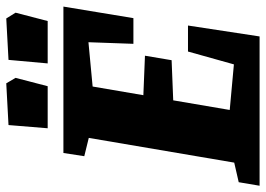

<svg xmlns="http://www.w3.org/2000/svg" viewBox="-154 -694 829 598"><g transform="rotate(-90 260.0 -394.5)"><path d="M423 -393 428 -533 290 -520 263 -362 386 -357 372 -274 247 -269 217 -93 359 -80 399 -223H480L446 0H-19L-8 -65L53 -79L130 -532L73 -546L83 -611H539L503 -393ZM170 -782 300 -789 317 -760 291 -660H160ZM373 -782 502 -789 520 -760 494 -660H362Z"/></g></svg>

Font: Grenze ExtraBold
Style: Italic
Weight: 800
Italic angle: -10°
Designer: Renata Polastri
Foundry: Omnibus-Type
Version: Version 1.002; ttfautohint (v1.8)